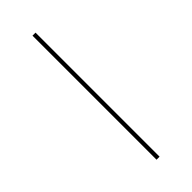

<svg xmlns="http://www.w3.org/2000/svg" viewBox="-286 -844 984 984"><g transform="rotate(-45 206.5 -351.5)"><path d="M217 -801V98H195V-801Z"/></g></svg>

Font: FiraGO Thin
Style: Regular
Weight: 100
Designer: bBox Type
Foundry: bBox Type GmbH
Version: Version 1.001;PS 001.001;hotconv 1.0.88;makeotf.lib2.5.64775